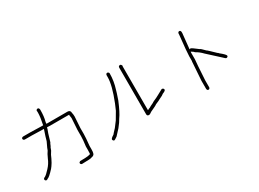

<svg xmlns="http://www.w3.org/2000/svg" viewBox="-34 -1388 3069 2275"><g transform="rotate(-30 1500.0 -250.0)"><path d="M482.4 -666Q501.5 -666 503.9 -638.7Q503.9 -543.5 486.3 -484.4Q482.4 -463.9 482.4 -459L492.2 -457H771.5Q810.5 -457 810.5 -416Q816.4 -393.6 816.4 -365.2Q816.4 -343.3 806.6 -212.9V-132.8Q806.6 -84.5 794.9 25.4V70.3Q794.9 135.7 775.4 144.5Q775.4 150.4 738.3 158.2Q738.3 164.1 609.4 166Q591.8 159.7 591.8 144.5Q591.8 132.3 609.4 125Q750 125 752 107.4Q753.9 80.1 753.9 60.5V9.8Q765.6 -78.1 765.6 -123V-209L775.4 -367.2Q775.4 -378.4 769.5 -408.2V-416H507.8Q495.1 -416 468.8 -418Q468.8 -408.7 445.3 -347.7Q423.8 -272 414.1 -244.1Q408.7 -239.7 392.6 -199.2Q388.2 -199.2 373 -154.3Q343.8 -112.3 328.1 -70.3Q325.2 -67.9 304.7 -25.4Q280.3 14.6 263.7 33.2Q195.3 108.4 168 115.2Q161.6 123 148.4 123Q130.9 116.7 130.9 101.6Q130.9 86.9 154.3 78.1Q178.7 64 222.7 15.6Q268.1 -31.7 293 -93.8Q315.4 -145.5 337.9 -175.8Q337.9 -184.6 382.8 -277.3Q392.6 -317.9 427.7 -419.9H404.3Q391.6 -419.9 263.7 -423.8H168Q146.5 -427.2 146.5 -445.3Q146.5 -460.9 168 -464.8H269.5Q282.2 -464.8 410.2 -460.9H441.4V-462.9Q462.9 -564.5 462.9 -621.1V-634.8L460.9 -648.4Q467.3 -666 482.4 -666Z M1586.4 -625Q1598.6 -625 1607.9 -607.4L1606 -587.9V3.9H1609.9Q1617.2 -2.4 1643.1 -11.7Q1646 -16.1 1699.7 -41Q1701.7 -44.9 1731 -58.6Q1759.3 -69.3 1799.3 -91.8Q1869.1 -130.9 1871.6 -130.9H1877.4Q1898.9 -126.5 1898.9 -107.4Q1898.9 -92.8 1856 -76.2Q1841.3 -62 1793.5 -41Q1778.3 -30.8 1723.1 -7.8Q1713.9 2 1631.3 39.1Q1602.5 60.5 1590.3 60.5H1588.4Q1563 60.5 1563 35.2V-599.6Q1563 -625 1586.4 -625ZM1412.1 -621.1Q1431.6 -613.8 1431.6 -599.6Q1431.6 -496.6 1398.4 -392.6Q1394.5 -373.5 1359.4 -271.5Q1303.7 -136.2 1261.7 -80.1Q1242.2 -42 1195.3 15.6Q1175.3 39.6 1127 89.8Q1089.8 115.2 1084 115.2Q1068.4 115.2 1062.5 93.8Q1062.5 78.1 1107.4 50.8Q1107.4 47.9 1160.2 -7.8L1214.8 -80.1L1273.4 -179.7L1308.6 -261.7Q1388.7 -462.9 1388.7 -572.3V-595.7Q1388.7 -621.1 1412.1 -621.1Z M2395.5 -621.6Q2411.1 -621.6 2415 -600.1V-580.6L2393.6 -373.5H2395.5Q2401.9 -377.4 2407.2 -377.4Q2420.9 -377.4 2497.1 -316.9Q2509.8 -314.5 2559.6 -262.2Q2565.4 -262.2 2659.2 -170.4Q2664.6 -170.4 2674.8 -156.7Q2743.2 -101.6 2743.2 -84.5Q2743.2 -68.8 2721.7 -64.9Q2710.9 -64.9 2680.7 -96.2L2522.5 -240.7Q2479.5 -286.1 2432.6 -311Q2426.8 -322.3 2395.5 -340.3L2391.6 -342.3L2389.6 -332.5V-240.7Q2383.8 -198.7 2370.1 38.6V132.3Q2366.7 153.8 2348.6 153.8Q2333 153.8 2329.1 132.3V21L2346.7 -234.9Q2348.6 -234.9 2348.6 -242.7V-303.2Q2348.6 -352.1 2374 -588.4V-600.1Q2377.4 -621.6 2395.5 -621.6Z"/></g></svg>

Font: CEF Fonts CJK
Style: Regular
Weight: 400
Designer: PartyBoss (派对大魔王)
Version: Release 2.25